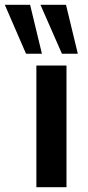

<svg xmlns="http://www.w3.org/2000/svg" viewBox="-83 -777 364 797"><path d="M68 0V-505H193V0ZM174 -554 85 -757H191L240 -554ZM25 -554 -63 -757H42L91 -554Z"/></svg>

Font: Mulish ExtraLight
Style: Regular
Weight: 200
Designer: Vernon Adams
Foundry: Vernon Adams
Version: Version 3.603